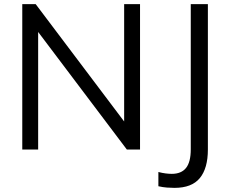

<svg xmlns="http://www.w3.org/2000/svg" viewBox="-20 -725 1116 931"><path d="M88 0ZM88 0V-705H153L582 -136V-705H659V0H595L165 -570V0ZM826 186Q810 186 789.5 184.5Q769 183 748 178V109Q767 114 783.5 116Q800 118 813 118Q859 118 882 89.5Q905 61 905 -1V-705H988V0Q988 91 949 138.5Q910 186 826 186Z"/></svg>

Font: Winston
Style: Regular
Weight: 400
Designer: Original fonts by Vernon Adams / Changes by Cristiano Sobral
Foundry: Original fonts by Vernon Adams / Changes by Cristiano Sobral
Version: Version 2.503;July 17, 2020;FontCreator 13.0.0.2655 64-bit